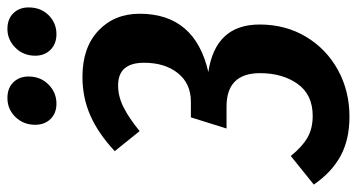

<svg xmlns="http://www.w3.org/2000/svg" viewBox="-264 -705 961 517"><g transform="rotate(-90 216.5 -446.5)"><path d="M438 -551Q438 -402 281 -366Q409 -347 409 -228Q409 -158 376 -103Q343 -48 286.5 -17Q230 14 161 14Q99 14 55 -10Q11 -34 -22 -82L55 -144Q80 -113 104.5 -99Q129 -85 163 -85Q220 -85 249 -125.5Q278 -166 278 -227Q278 -317 188 -317H129L159 -413H201Q250 -413 278 -448Q306 -483 306 -539Q306 -609 245 -609Q215 -609 185.5 -594Q156 -579 122 -551L68 -618Q115 -662 163.5 -683.5Q212 -705 268 -705Q347 -705 392.5 -662Q438 -619 438 -551ZM139 -832Q139 -864 160 -885.5Q181 -907 211 -907Q238 -907 253.5 -891Q269 -875 269 -850Q269 -818 247.5 -796.5Q226 -775 196 -775Q170 -775 154.5 -791Q139 -807 139 -832ZM325 -832Q325 -864 346.5 -885.5Q368 -907 397 -907Q424 -907 439.5 -891Q455 -875 455 -850Q455 -817 434 -796Q413 -775 383 -775Q357 -775 341 -791Q325 -807 325 -832Z"/></g></svg>

Font: Fira Sans Extra Condensed Medium
Style: Italic
Weight: 500
Width: 3
Italic angle: -8°
Designer: Carrois Corporate & Edenspiekermann AG
Foundry: Carrois Corporate GbR & Edenspiekermann AG
Version: Version 4.203